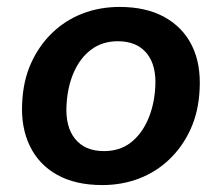

<svg xmlns="http://www.w3.org/2000/svg" viewBox="-20 -524 640 554"><path d="M275 10Q198 10 145 -19.5Q92 -49 66 -103Q40 -157 44 -228Q47 -292 70 -342.5Q93 -393 131 -429.5Q169 -466 218.5 -485Q268 -504 325 -504Q402 -504 455 -474.5Q508 -445 534 -392Q560 -339 556 -266Q553 -202 530 -151.5Q507 -101 469 -64.5Q431 -28 381.5 -9Q332 10 275 10ZM280 -88Q325 -88 356.5 -112Q388 -136 406.5 -178Q425 -220 428 -272Q432 -335 403.5 -370Q375 -405 320 -405Q276 -405 244 -381.5Q212 -358 193.5 -316.5Q175 -275 172 -222Q168 -159 196.5 -123.5Q225 -88 280 -88Z"/></svg>

Font: Nunito Sans 10pt
Style: Bold Italic
Weight: 700
Italic angle: -9°
Designer: Vernon Adams
Foundry: Vernon Adams
Version: Version 3.101;gftools[0.9.27]